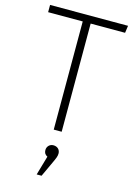

<svg xmlns="http://www.w3.org/2000/svg" viewBox="-140 -755 767 1099"><g transform="rotate(15 243.5 -205.5)"><path d="M477 -684H15V-641H220V0H267V-641H471ZM242 87C220 87 204 104 204 125C204 142 211 152 225 159L192 273H221L261 187C277 153 282 141 282 125C282 104 267 87 242 87Z"/></g></svg>

Font: Fira Sans ExtraLight
Style: Regular
Weight: 200
Designer: bBox Type GmbH & Carrois Corporate GbR & Edenspiekermann AG
Foundry: bBox Type GmbH & Carrois Corporate GbR & Edenspiekermann AG
Version: Version 4.300;PS 004.300;hotconv 1.0.88;makeotf.lib2.5.64775